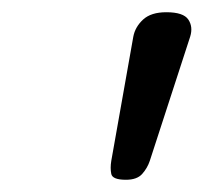

<svg xmlns="http://www.w3.org/2000/svg" viewBox="-20 -949 333 314"><path d="M186 -655Q164 -655 162 -664.5Q160 -674 162 -686L198 -889Q201 -905 214 -917Q227 -929 252 -929Q280 -929 288 -917Q296 -905 291 -889L225 -686Q221 -674 212.5 -664.5Q204 -655 186 -655Z"/></svg>

Font: Playwrite DE SAS
Style: Regular
Weight: 400
Designer: Veronika Burian, José Scaglione
Foundry: TypeTogether
Version: Version 1.002